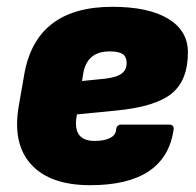

<svg xmlns="http://www.w3.org/2000/svg" viewBox="-20 -532 577 564"><path d="M245 12Q127 12 71.5 -49Q16 -110 35 -220L51 -312Q85 -512 310 -512Q416 -512 474 -477Q532 -442 532 -378Q532 -296 484 -257Q436 -218 319 -207L206 -196L205 -190Q193 -118 258 -118Q286 -118 303 -126.5Q320 -135 321 -151Q323 -166 336 -166H476Q492 -166 490 -151Q466 12 245 12ZM221 -294 290 -301Q323 -305 337.5 -316Q352 -327 352 -347Q352 -365 340.5 -373Q329 -381 302 -381Q234 -381 224 -313Z"/></svg>

Font: Sofia Sans ExtraBlack
Style: Italic
Weight: 1000
Italic angle: -9°
Designer: Botio Nikoltchev, Ani Petrova
Foundry: lettersoup
Version: Version 4.100; ttfautohint (v1.8.4.7-5d5b)